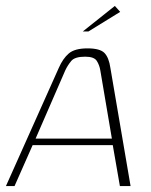

<svg xmlns="http://www.w3.org/2000/svg" viewBox="-31 -627 509 647"><path d="M-11 0 167 -398Q181 -430 201 -447Q221 -464 264 -464Q306 -464 321 -448.5Q336 -433 341 -398L409 0H373L349 -138H79L18 0ZM89 -160H346L307 -390Q304 -408 295 -422Q286 -436 256 -436Q221 -436 209 -421.5Q197 -407 189 -390ZM248 -521 356 -607 374 -587 267 -521Z"/></svg>

Font: Genos Thin ExtraLight
Style: Italic
Weight: 250
Italic angle: -8°
Version: Version 1.010